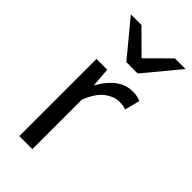

<svg xmlns="http://www.w3.org/2000/svg" viewBox="-230 -795 855 855"><g transform="rotate(45 197.0 -367.5)"><path d="M82 0V-486.1H150L156.9 -397.6H159.6Q184.5 -444.1 220.1 -471.1Q255.8 -498.1 297.9 -498.1Q313.9 -498.1 326.2 -495.9Q338.5 -493.7 349.7 -488.1L331.6 -417.9Q321.2 -420.9 311.8 -422.4Q302.3 -423.9 287.2 -423.9Q256.4 -423.9 222.8 -399.1Q189.2 -374.3 164.3 -312.1V0ZM186.3 -570 50 -734.7H116.8L220.1 -632H224.1L327.4 -734.7H394.2L257.8 -570Z"/></g></svg>

Font: Source Sans 3 VF
Style: Regular
Weight: 200
Designer: Paul D. Hunt
Foundry: Adobe
Version: Version 3.046;hotconv 1.0.118;makeotfexe 2.5.65603